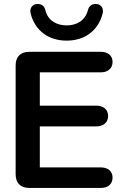

<svg xmlns="http://www.w3.org/2000/svg" viewBox="-20 -925 617 945"><path d="M125 0H477C510 0 534 -18 534 -51C534 -83 510 -101 477 -101H176V-303H454C488 -303 512 -321 512 -354C512 -387 488 -405 454 -405H176V-569H477C510 -569 534 -588 534 -620C534 -652 510 -670 477 -670H125C81 -670 57 -646 57 -603V-67C57 -24 81 0 125 0ZM308 -725C395 -725 463 -772 485 -858C492 -885 476 -903 457 -905C429 -908 417 -892 413 -876C399 -821 354 -800 308 -800C262 -800 216 -821 203 -876C199 -892 187 -908 159 -905C140 -903 124 -885 131 -858C153 -772 221 -725 308 -725Z"/></svg>

Font: SN Pro SemiBold
Style: Regular
Weight: 600
Designer: Tobias Whetton
Foundry: Supernotes
Version: Version 1.003;Glyphs 3.3 (3324)